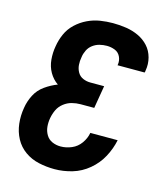

<svg xmlns="http://www.w3.org/2000/svg" viewBox="-112 -829 800 923"><g transform="rotate(15 288.0 -367.5)"><path d="M245 8Q289 8 333 -5Q377 -18 413.5 -48.5Q450 -79 472 -120Q494 -161 503 -205H367Q362 -177 344.5 -152.5Q327 -128 300 -116.5Q273 -105 245 -105Q223 -105 203.5 -113.5Q184 -122 173 -140.5Q162 -159 160 -180.5Q158 -202 162 -224Q166 -246 175.5 -266Q185 -286 203.5 -300.5Q222 -315 243.5 -320.5Q265 -326 286 -326H354L373 -439H304Q285 -439 267.5 -446.5Q250 -454 240.5 -470.5Q231 -487 229.5 -506.5Q228 -526 232 -546Q234 -563 242.5 -580.5Q251 -598 266.5 -609.5Q282 -621 300 -625.5Q318 -630 336 -630Q357 -630 376 -622.5Q395 -615 404 -596.5Q413 -578 410 -557L409 -553H544Q546 -558 546 -563Q552 -596 543.5 -628Q535 -660 514 -683Q493 -706 464 -719.5Q435 -733 402.5 -738Q370 -743 336 -743Q305 -743 273 -738Q241 -733 210.5 -718.5Q180 -704 155 -680.5Q130 -657 116.5 -626.5Q103 -596 98 -564Q92 -531 95 -497Q98 -463 114 -435Q130 -407 156 -389Q124 -377 94.5 -356Q65 -335 49 -303.5Q33 -272 28 -239Q21 -199 25.5 -159.5Q30 -120 48 -86.5Q66 -53 97 -31Q128 -9 166.5 -0.5Q205 8 245 8Z"/></g></svg>

Font: Iosevka Sparkle XBdObl
Style: Regular
Weight: 800
Italic angle: -9°
Designer: Belleve Invis
Foundry: Belleve Invis
Version: Version 4.5.0; ttfautohint (v1.8.3)